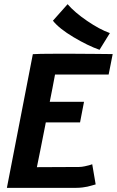

<svg xmlns="http://www.w3.org/2000/svg" viewBox="-20 -905 563 925"><path d="M509.3 -745.6 459.5 -665Q403.8 -684.6 334.5 -725.8Q265.1 -767.1 234.9 -805.2L305.7 -884.8Q339.8 -845.2 399.9 -804.2Q460 -763.2 509.3 -745.6ZM138.2 -644Q166 -646 238.3 -646H286.1H339.8Q380.9 -646 441.2 -645.3Q501.5 -644.5 515.1 -644.5H522.9Q520 -627.9 513.2 -595.2Q506.3 -562.5 503.4 -545.9H245.1Q241.2 -523.9 232.7 -480.2Q224.1 -436.5 219.7 -414.6H384.8Q381.8 -397.9 375.2 -365Q368.7 -332 365.7 -315.4H200.7Q200.2 -313 199.2 -307.9Q198.2 -302.7 197.8 -300.3Q187 -243.7 173.8 -179Q160.6 -114.3 157.7 -99.6Q191.9 -99.6 259.3 -100.1Q326.7 -100.6 360.8 -100.6Q373 -100.6 388.9 -104Q404.8 -107.4 414.6 -110.4L424.3 -113.8Q426.8 -97.7 432.6 -65.2Q438.5 -32.7 440.9 -16.6Q436 -15.1 422.9 -11.5Q409.7 -7.8 401.6 -5.9Q393.6 -3.9 378.2 -2Q362.8 0 346.2 0H13.2Q33.7 -107.4 75.7 -322Q117.7 -536.6 138.2 -644Z"/></svg>

Font: Fantasque Sans Mono
Style: Bold Italic
Weight: 700
Italic angle: -11°
Monospace: yes
Designer: Jany Belluz
Version: Version 1.7.1